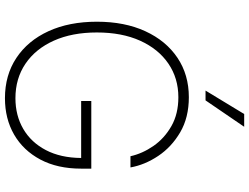

<svg xmlns="http://www.w3.org/2000/svg" viewBox="-136 -866 1012 780"><g transform="rotate(90 370.0 -476.0)"><path d="M614.7 -500Q603.7 -549 572.8 -593.6Q541.9 -638.1 492.2 -666.4Q442.5 -694.6 375 -694.6Q297.9 -694.6 238.5 -654.1Q179 -613.6 145.4 -539.4Q111.9 -465.2 111.9 -363.6Q111.9 -263.1 145.2 -188.7Q178.6 -114.3 238.8 -73.5Q299 -32.7 378.9 -32.7Q449.2 -32.7 503.9 -64.6Q558.6 -96.6 589.8 -156.4Q621.1 -216.3 621.8 -299.7H390.3V-340.9H665.1V-299.7Q665.1 -203.5 628.2 -134.1Q591.3 -64.6 526.8 -27.3Q462.4 9.9 378.9 9.9Q285.2 9.9 215.2 -36.6Q145.2 -83.1 106.7 -167.1Q68.2 -251.1 68.2 -363.6Q68.2 -476.6 106.9 -560.5Q145.6 -644.5 214.7 -690.9Q283.7 -737.2 375 -737.2Q457.4 -737.2 517.4 -702.1Q577.4 -666.9 613.6 -612.6Q649.9 -558.2 660.2 -500ZM348 -805 443.2 -962H495L387.8 -805Z"/></g></svg>

Font: Inter UI Extra Light
Style: Regular
Weight: 200
Designer: Rasmus Andersson
Foundry: rsms
Version: 3.2;8d6f07862